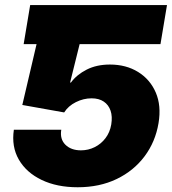

<svg xmlns="http://www.w3.org/2000/svg" viewBox="-20 -748 698 777"><path d="M259.3 -727.5 232.9 -569.3H75.7L102.1 -727.5ZM294.4 9.8Q210.4 9.8 148.7 -19.8Q86.9 -49.3 56.4 -101.8Q25.9 -154.3 36.1 -223.1H228Q221.7 -185.1 244.6 -162.4Q267.6 -139.6 307.6 -139.6Q337.4 -139.6 363.3 -152.6Q389.2 -165.5 407 -189Q424.8 -212.4 430.2 -244.1Q435.5 -276.4 427.5 -300Q419.4 -323.7 399.9 -336.9Q380.4 -350.1 350.6 -350.1Q317.9 -350.1 287.1 -334.7Q256.3 -319.3 239.7 -293L70.3 -323.2L165 -727.5H655.8L629.4 -569.3H302.2L263.7 -414.1H267.1Q290.5 -445.8 330.8 -466.3Q371.1 -486.8 424.8 -486.8Q490.2 -486.8 538.8 -456.8Q587.4 -426.8 610.4 -373.5Q633.3 -320.3 621.6 -250Q608.9 -173.8 564.9 -115.2Q521 -56.6 451.9 -23.4Q382.8 9.8 294.4 9.8Z"/></svg>

Font: Inter 16pt Black
Style: Italic
Weight: 900
Italic angle: -9.3988°
Version: Version 4.001;git-66647c0bb